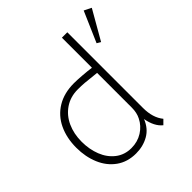

<svg xmlns="http://www.w3.org/2000/svg" viewBox="-201 -896 1053 1053"><g transform="rotate(-45 325.5 -370.0)"><path d="M48 -245Q48 -321 76 -380Q104 -439 158.5 -472Q213 -505 289 -505Q313 -505 352 -502Q391 -499 419 -495V-728H461V-141Q461 -65 498 -20L473 5Q434 -26 422 -94Q401 -41 357 -16Q313 9 258 9Q192 9 144.5 -25Q97 -59 72.5 -117Q48 -175 48 -245ZM404 -117Q419 -146 419 -186V-455Q359 -462 333 -464Q307 -466 280 -466Q223 -466 180 -437Q137 -408 114.5 -358.5Q92 -309 92 -248Q92 -189 111.5 -139.5Q131 -90 169.5 -60Q208 -30 261 -30Q309 -30 347 -54Q385 -78 404 -117ZM609 -749 651 -728 554 -559 532 -572Z"/></g></svg>

Font: Bellota Text Light
Style: Regular
Weight: 300
Designer: Kemie Guaida
Foundry: Kemie Guaida
Version: Version 4.001